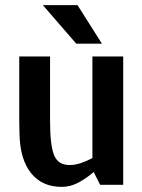

<svg xmlns="http://www.w3.org/2000/svg" viewBox="-20 -720 553 748"><path d="M220 8Q144 8 101 -45.5Q58 -99 56 -198L55 -250V-500H175V-250Q175 -155 190.5 -116Q206 -77 251 -77Q273 -77 296 -85Q319 -93 340 -104V-500H460V0H370L345 -50Q319 -27 287 -9.5Q255 8 221 8Q220 8 220 8ZM147 -700H282L377 -550H277Z"/></svg>

Font: Epunda Sans SemiBold
Style: Regular
Weight: 600
Designer: Simon Atzbach
Foundry: typofactur
Version: Version 2.204; ttfautohint (v1.8.4.7-5d5b)